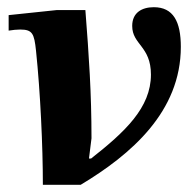

<svg xmlns="http://www.w3.org/2000/svg" viewBox="-20 -505 531 533"><path d="M204 8C344 -76 482 -195 482 -375C482 -445 461 -485 407 -485C374 -485 347 -470 347 -433C347 -381 399 -377 399 -298C399 -206 327 -139 233 -65H227L234 -121C234 -246 227 -349 217 -477H137L4 -463V-420C17 -422 26 -423 36 -423C70 -423 75 -412 80 -364C92 -249 99 -99 99 8Z"/></svg>

Font: STIX Two Text
Style: Bold Italic
Weight: 700
Italic angle: -12°
Designer: Ross Mills, John Hudson & Paul Hanslow, Tiro Typeworks Ltd; with prior portions MicroPress Inc. and Coen Hoffman, Elsevi
Foundry: Tiro Typeworks Ltd
Version: Version 2.13 b171